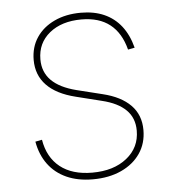

<svg xmlns="http://www.w3.org/2000/svg" viewBox="-45 -589 573 641"><g transform="rotate(-5 241.5 -268.0)"><path d="M241.2 10.7Q190.9 10.7 153.1 -6.3Q115.2 -23.4 91.8 -55.2Q68.4 -86.9 60.5 -131.3L83 -135.7Q92.8 -76.2 133.3 -43.9Q173.8 -11.7 241.2 -11.7Q313 -11.7 356.9 -46.9Q400.9 -82 400.9 -138.7Q400.9 -181.2 373.8 -208Q346.7 -234.9 293.9 -247.6L208 -269Q144 -284.7 111.3 -318.6Q78.6 -352.5 78.6 -403.3Q78.6 -446.3 100.1 -478.5Q121.6 -510.7 160.2 -528.8Q198.7 -546.9 249 -546.9Q293.5 -546.9 327.1 -532Q360.8 -517.1 383.8 -487.8Q406.7 -458.5 418 -415L395.5 -410.6Q380.9 -467.3 344.5 -495.8Q308.1 -524.4 249 -524.4Q182.6 -524.4 141.8 -491.2Q101.1 -458 101.1 -403.3Q101.1 -360.8 128.7 -333Q156.2 -305.2 211.9 -291L298.8 -269.5Q358.9 -254.9 391.1 -222.2Q423.3 -189.5 423.3 -138.7Q423.3 -94.2 400.4 -60.5Q377.4 -26.9 336.4 -8.1Q295.4 10.7 241.2 10.7Z"/></g></svg>

Font: Inter 18pt Thin
Style: Regular
Weight: 250
Designer: Rasmus Andersson
Foundry: rsms
Version: Version 4.001;git-66647c0bb